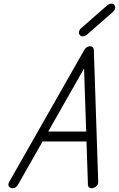

<svg xmlns="http://www.w3.org/2000/svg" viewBox="-20 -1020 644 1040"><path d="M446.8 -307.6 435.3 -648.9 241.2 -307.6ZM436.8 -750Q441.4 -758.3 449.7 -763.8Q458 -769.3 467.5 -769.3Q477.3 -769.3 482.7 -763.8Q488 -758.3 488.3 -750L512 -34.7Q512.5 -17.8 496.6 -7.3Q482.7 2 469.7 -1.2Q456.8 -4.6 456.3 -19L448.5 -253.9H210.7L77.1 -19Q67.6 -2.2 50.5 -0.7Q36.4 0.5 29.1 -9Q21 -19.5 29.8 -34.7ZM591.6 -955.3 450.9 -832.3Q441.4 -824 430.1 -823.2Q418.7 -822.5 412.4 -829.8Q406 -837.2 408.2 -848.3Q410.4 -859.4 419.9 -867.7L560.5 -990.7Q570.1 -999 581.5 -999.9Q593 -1000.7 599.4 -993.4Q605.7 -986.1 603.4 -974.9Q601.1 -963.6 591.6 -955.3Z"/></svg>

Font: Tecnico
Style: FinoInclinado
Weight: 400
Italic angle: -15°
Version: Version 1.3